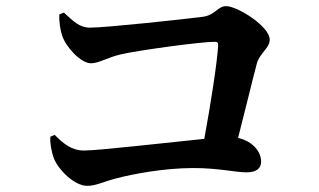

<svg xmlns="http://www.w3.org/2000/svg" viewBox="-20 -672 1040 625"><path d="M173 -625C172 -602 176 -575 182 -557C194 -519 243 -466 276 -466C302 -466 330 -485 373 -495C434 -509 635 -536 679 -536C688 -536 691 -532 690 -523C687 -468 665 -328 645 -220C526 -208 300 -182 254 -182C213 -182 187 -204 158 -233L144 -227C142 -210 147 -178 156 -155C172 -117 223 -67 264 -67C293 -67 317 -81 361 -92C411 -105 513 -125 609 -125C692 -125 746 -111 782 -111C814 -111 830 -123 830 -146C830 -177 804 -212 755 -223C779 -316 801 -409 816 -465C825 -499 858 -515 858 -543C858 -586 753 -652 716 -652C688 -652 681 -622 638 -617C583 -610 326 -582 273 -582C238 -582 219 -603 188 -631Z"/></svg>

Font: Noto Serif CJK JP
Style: Bold
Weight: 700
Designer: Ryoko NISHIZUKA 西塚涼子 (kana & ideographs); Frank Grießhammer (Latin, Greek & Cyrillic); Wenlong ZHANG 张文龙 (bopomofo); San
Foundry: Adobe Systems Incorporated
Version: Version 1.000;PS 1;hotconv 16.6.53;makeotf.lib2.5.65590